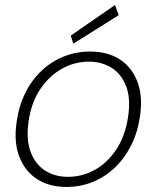

<svg xmlns="http://www.w3.org/2000/svg" viewBox="-20 -728 620 760"><path d="M243 12Q174 12 126 -19.5Q78 -51 56 -109Q34 -167 46 -246Q55 -310 80.5 -361Q106 -412 145 -448.5Q184 -485 233 -504.5Q282 -524 336 -524Q406 -524 454 -493Q502 -462 524 -404.5Q546 -347 534 -267Q525 -204 499 -152.5Q473 -101 434 -64Q395 -27 346.5 -7.5Q298 12 243 12ZM249 -28Q305 -28 355 -55.5Q405 -83 440.5 -136.5Q476 -190 487 -266Q498 -339 479 -387.5Q460 -436 421 -460Q382 -484 332 -484Q276 -484 226 -456.5Q176 -429 140 -376Q104 -323 93 -247Q83 -175 101.5 -126Q120 -77 159 -52.5Q198 -28 249 -28ZM270 -555 260 -587 435 -708 450 -668Z"/></svg>

Font: DM Sans 12pt ExtraLight
Style: Italic
Weight: 250
Italic angle: -10°
Version: Version 4.004;gftools[0.9.30]